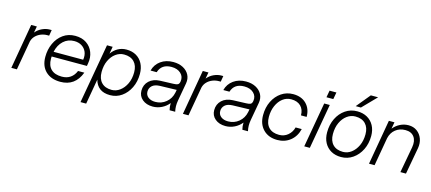

<svg xmlns="http://www.w3.org/2000/svg" viewBox="-61 -1306 4626 2062"><g transform="rotate(15 2251.5 -275.5)"><path d="M144 -500H207L194 -429Q225 -466 267 -485Q309 -504 349 -504H371L360 -439H339Q303 -439 269 -425.5Q235 -412 210 -386.5Q185 -361 176 -325L119 0H57Z M379 -209Q379 -291 410.5 -359.5Q442 -428 499 -469Q556 -510 633 -510Q708 -510 758.5 -475.5Q809 -441 831 -384Q853 -327 841 -260L836 -230H444Q443 -218 443 -205Q443 -129 484.5 -89Q526 -49 604 -49Q660 -49 699 -76Q738 -103 758 -153H828Q767 9 603 9Q499 9 439 -49Q379 -107 379 -209ZM637 -453Q567 -453 517.5 -407.5Q468 -362 451 -284H780Q788 -334 771.5 -372Q755 -410 720 -431.5Q685 -453 637 -453Z M987 -500H1050L1036 -420Q1065 -462 1107.5 -486Q1150 -510 1203 -510Q1265 -510 1311 -483.5Q1357 -457 1382.5 -408Q1408 -359 1408 -294Q1408 -208 1374.5 -139.5Q1341 -71 1284 -31Q1227 9 1156 9Q1084 9 1041 -23.5Q998 -56 982 -117L933 163H870ZM1344 -295Q1344 -369 1304 -410.5Q1264 -452 1191 -452Q1141 -452 1098.5 -421Q1056 -390 1030.5 -335Q1005 -280 1005 -208Q1005 -133 1045 -91.5Q1085 -50 1158 -50Q1207 -50 1249.5 -81.5Q1292 -113 1318 -168Q1344 -223 1344 -295Z M1877 -124Q1871 -89 1871.5 -60.5Q1872 -32 1879 0H1817Q1807 -36 1809 -78Q1776 -37 1729 -14Q1682 9 1630 9Q1559 9 1514.5 -28.5Q1470 -66 1470 -126Q1470 -192 1515 -234.5Q1560 -277 1637 -280L1782 -285Q1816 -286 1830 -293Q1844 -300 1849 -320L1851 -329Q1860 -383 1822 -419Q1784 -455 1718 -455Q1607 -455 1577 -359H1509Q1527 -429 1584.5 -470Q1642 -511 1723 -511Q1786 -511 1832 -486.5Q1878 -462 1900 -420Q1922 -378 1913 -325ZM1535 -133Q1535 -94 1565 -70.5Q1595 -47 1644 -47Q1712 -47 1763 -89Q1814 -131 1828 -199L1834 -231L1648 -226Q1591 -224 1563 -198Q1535 -172 1535 -133Z M2052 -500H2115L2102 -429Q2133 -466 2175 -485Q2217 -504 2257 -504H2279L2268 -439H2247Q2211 -439 2177 -425.5Q2143 -412 2118 -386.5Q2093 -361 2084 -325L2027 0H1965Z M2686 -124Q2680 -89 2680.5 -60.5Q2681 -32 2688 0H2626Q2616 -36 2618 -78Q2585 -37 2538 -14Q2491 9 2439 9Q2368 9 2323.5 -28.5Q2279 -66 2279 -126Q2279 -192 2324 -234.5Q2369 -277 2446 -280L2591 -285Q2625 -286 2639 -293Q2653 -300 2658 -320L2660 -329Q2669 -383 2631 -419Q2593 -455 2527 -455Q2416 -455 2386 -359H2318Q2336 -429 2393.5 -470Q2451 -511 2532 -511Q2595 -511 2641 -486.5Q2687 -462 2709 -420Q2731 -378 2722 -325ZM2344 -133Q2344 -94 2374 -70.5Q2404 -47 2453 -47Q2521 -47 2572 -89Q2623 -131 2637 -199L2643 -231L2457 -226Q2400 -224 2372 -198Q2344 -172 2344 -133Z M2800 -210Q2800 -296 2833.5 -364Q2867 -432 2925 -471.5Q2983 -511 3056 -511Q3149 -511 3203 -456Q3257 -401 3257 -312H3194Q3194 -377 3156 -414.5Q3118 -452 3050 -452Q2997 -452 2955.5 -420Q2914 -388 2889.5 -332.5Q2865 -277 2865 -208Q2865 -132 2905 -90.5Q2945 -49 3020 -49Q3076 -49 3117 -83.5Q3158 -118 3172 -172H3240Q3220 -88 3159.5 -39.5Q3099 9 3015 9Q2917 9 2858.5 -50.5Q2800 -110 2800 -210Z M3422 -648H3498L3484 -571H3408ZM3402 -500H3464L3376 0H3314Z M3944 -714 3794 -560H3736L3863 -714ZM3512 -210Q3512 -295 3545.5 -363.5Q3579 -432 3637 -471.5Q3695 -511 3768 -511Q3832 -511 3879.5 -484Q3927 -457 3953.5 -408Q3980 -359 3980 -293Q3980 -208 3946 -139.5Q3912 -71 3854 -31Q3796 9 3724 9Q3660 9 3612.5 -18Q3565 -45 3538.5 -94Q3512 -143 3512 -210ZM3916 -295Q3916 -369 3876 -410.5Q3836 -452 3763 -452Q3713 -452 3670.5 -421Q3628 -390 3602.5 -335Q3577 -280 3577 -208Q3577 -133 3617 -91.5Q3657 -50 3730 -50Q3780 -50 3822 -81.5Q3864 -113 3890 -168Q3916 -223 3916 -295Z M4121 -500H4183L4170 -426Q4202 -465 4246 -487Q4290 -509 4339 -509Q4394 -509 4433.5 -480Q4473 -451 4491 -403Q4509 -355 4499 -297L4445 0H4383L4436 -290Q4449 -363 4417.5 -406.5Q4386 -450 4320 -450Q4256 -450 4210.5 -414Q4165 -378 4151 -315L4096 0H4034Z"/></g></svg>

Font: Overused Grotesk Book
Style: Italic
Weight: 350
Italic angle: -10°
Version: Version 0.003